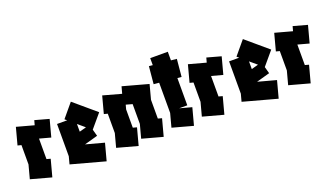

<svg xmlns="http://www.w3.org/2000/svg" viewBox="-62 -1077 2683 1549"><g transform="rotate(-20 1280.0 -303.0)"><path d="M191 0 15 -48 46 -164V-330L15 -338L54 -484L201 -444L212 -484L332 -451L293 -305L197 -331V-155L230 -146Z M647 28 357 -51 374 -115V-392H461L443 -407L540 -523L726 -365L629 -250L645 -192L530 -160L686 -118ZM525 -337V-271L584 -287Z M932 0 756 -48 787 -164V-330L756 -338L795 -484L951 -441L967 -500L1186 -440L1153 -316V-155L1186 -146L1147 0L971 -48L1002 -164V-334L948 -349L938 -312V-155L971 -146Z M1407 0 1231 -48 1262 -164V-423L1216 -427L1230 -577L1262 -574V-634H1413V-560L1462 -555L1448 -405L1413 -408V-174H1343L1446 -146Z M1668 0 1492 -48 1523 -164V-330L1492 -338L1531 -484L1678 -444L1689 -484L1809 -451L1770 -305L1674 -331V-155L1707 -146Z M2124 28 1834 -51 1851 -115V-392H1938L1920 -407L2017 -523L2203 -365L2106 -250L2122 -192L2007 -160L2163 -118ZM2002 -337V-271L2061 -287Z M2409 0 2233 -48 2264 -164V-330L2233 -338L2272 -484L2419 -444L2430 -484L2550 -451L2511 -305L2415 -331V-155L2448 -146Z"/></g></svg>

Font: Blaka Ink
Style: Regular
Weight: 400
Designer: Mohamed Gaber
Foundry: Kief Type Foundry
Version: Version 1.003; ttfautohint (v1.8.4.7-5d5b)